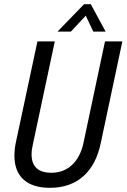

<svg xmlns="http://www.w3.org/2000/svg" viewBox="-20 -888 605 918"><path d="M49 -143Q49 -176 56 -208L159 -690H242L137 -197Q131 -172 131 -150Q131 -62 226 -62Q284 -62 324 -99Q364 -136 379 -204L482 -690H565L462 -205Q440 -99 377.5 -44.5Q315 10 219 10Q136 10 92.5 -29.5Q49 -69 49 -143ZM382 -868H414L485 -737H426L390 -813L319 -737H255Z"/></svg>

Font: Decalotype
Style: Italic
Weight: 400
Italic angle: -12°
Designer: Alfredo Marco Pradil
Foundry: Alfredo Marco Pradil
Version: Version 1.0